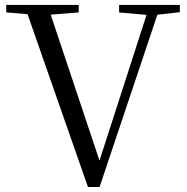

<svg xmlns="http://www.w3.org/2000/svg" viewBox="-20 -748 754 775"><path d="M335 6.7 78.1 -728H171.6L391.2 -70.9H372.8L377 -85.6L584.4 -728H628.4L382 6.7ZM5.2 -698V-728H297.6V-697.8L157.9 -686.9H136.9ZM460.8 -697.8V-728H706V-698.8L598.5 -686.9H581.9Z"/></svg>

Font: Noto Serif JP
Style: Regular
Weight: 200
Designer: Ryoko NISHIZUKA 西塚涼子 (kana & ideographs); Frank Grießhammer (Latin, Greek & Cyrillic); Wenlong ZHANG 张文龙 (bopomofo); San
Foundry: Adobe
Version: Version 2.001;hotconv 1.1.0;makeotfexe 2.6.0